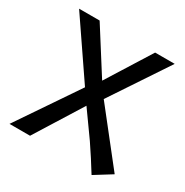

<svg xmlns="http://www.w3.org/2000/svg" viewBox="-139 -679 777 806"><g transform="rotate(30 250.0 -275.5)"><path d="M203.6 -291.5 17.1 -564.9H116.7L252 -351.6L385.7 -564.9H480.5L296.4 -288.1L494.1 -37.6L411.6 13.7Q375 -45.9 334 -106.4Q334 -106.4 247.6 -227.5L105.5 0H5.9Z"/></g></svg>

Font: Duru Sans
Style: Regular
Weight: 400
Designer: Onur Yazõcõgil
Foundry: Onur Yazõcõgil
Version: Version 1.002